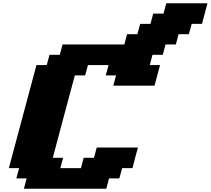

<svg xmlns="http://www.w3.org/2000/svg" viewBox="-20 -1145 1279 1165"><path d="M125 0H625L641.6 -62.5H704.1L721.2 -125H783.7Q789.1 -145.5 800 -187.3Q811 -229 816.9 -250H566.9L550.3 -187.5H487.8L471.2 -125H346.2L362.8 -187.5H300.3Q322.3 -270.5 366.9 -437.3Q411.6 -604 434.1 -687.5H496.6L513.7 -750H638.7L621.6 -687.5H684.1L667.5 -625H917.5Q922.9 -645.5 934.1 -687.3Q945.3 -729 951.2 -750H888.7L905.3 -812.5H967.8L984.4 -875H1046.9L1063.5 -937.5H1126L1143.1 -1000H1205.6Q1211.4 -1020.5 1222.2 -1062.5Q1232.9 -1104.5 1238.8 -1125H988.8L972.2 -1062.5H909.7L893.1 -1000H830.6L813.5 -937.5H751L734.4 -875H359.4L342.8 -812.5H280.3L263.7 -750H201.2Q173.3 -646 117.4 -437.5Q61.5 -229 33.7 -125H96.2L79.1 -62.5H141.6Z"/></svg>

Font: Faithful 32x
Style: BoldOblique
Weight: 400
Foundry: Faithful Resource Pack
Version: Version 1.0; January 27, 2023